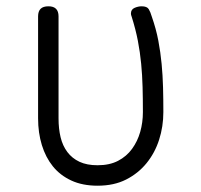

<svg xmlns="http://www.w3.org/2000/svg" viewBox="-20 -580 640 610"><path d="M101 -528Q101 -544 109 -552Q117 -560 134 -560Q150 -560 158 -552Q166 -544 166 -528V-204Q166 -171 172.5 -144Q179 -117 194 -97Q209 -77 232.5 -66Q256 -55 290 -55Q328 -55 355 -69Q382 -83 399.5 -107Q417 -131 425.5 -161Q434 -191 434 -224Q434 -266 433 -303.5Q432 -341 428.5 -377.5Q425 -414 418 -450.5Q411 -487 398 -528Q397 -530 396.5 -532.5Q396 -535 396 -537Q396 -550 407.5 -555Q419 -560 430 -560Q447 -560 452.5 -551Q458 -542 462 -528Q476 -488 483 -451Q490 -414 493.5 -377Q497 -340 498 -302.5Q499 -265 499 -224Q499 -178 485.5 -136Q472 -94 445.5 -61.5Q419 -29 380.5 -9.5Q342 10 290 10Q242 10 206.5 -6.5Q171 -23 148 -51.5Q125 -80 113 -119Q101 -158 101 -204Z"/></svg>

Font: Maple Mono NL ExtraLight
Style: Regular
Weight: 275
Monospace: yes
Designer: subframe7536
Version: Version 7.000